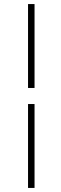

<svg xmlns="http://www.w3.org/2000/svg" viewBox="-20 -795 298 945"><path d="M150 -283V130H118V-283ZM150 -775V-362H118V-775Z"/></svg>

Font: Raleway Thin ExtraLight
Style: Italic
Weight: 250
Italic angle: -12°
Version: Version 4.026